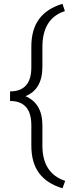

<svg xmlns="http://www.w3.org/2000/svg" viewBox="-20 -800 370 1017"><path d="M311 197.3Q229 172.9 187.5 117.7Q146 62.5 146 -28.8V-136.7Q146 -265.1 33.2 -265.1V-315.9Q146 -315.9 146 -443.4V-555.2Q146.5 -644.5 187.5 -699.7Q228.5 -754.9 311 -779.8L323.7 -741.2Q204.6 -703.1 204.6 -550.3V-446.3Q204.6 -326.2 114.7 -290.5Q204.6 -252.9 204.6 -135.3V-23.9Q206.5 118.7 325.2 158.2Z"/></svg>

Font: Shabnam Thin FD
Style: Thin-FD
Weight: 100
Foundry: DejaVu fonts team - Redesigned by Saber Rastikerdar - Based on Vazir font
Version: Version 5.0.0